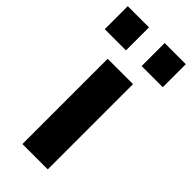

<svg xmlns="http://www.w3.org/2000/svg" viewBox="-269 -838 884 884"><g transform="rotate(45 173.0 -396.0)"><path d="M-16.1 -642.1V-792H122.1V-642.1ZM224.1 -642.1V-792H361.8V-642.1ZM89.8 0V-555.2H254.9V0Z"/></g></svg>

Font: Sporting Grotesque
Style: Bold
Weight: 700
Designer: Lucas LE BIHAN
Foundry: Lucas LE BIHAN
Version: Version 2.002;PS 2.2;hotconv 1.0.88;makeotf.lib2.5.647800